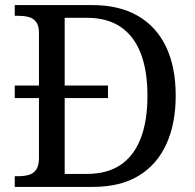

<svg xmlns="http://www.w3.org/2000/svg" viewBox="-20 -734 767 754"><path d="M38 0V-42H51Q74 -42 92.5 -47Q111 -52 122 -67.5Q133 -83 133 -114V-349H38V-398H133V-604Q133 -634 121.5 -648.5Q110 -663 91.5 -667.5Q73 -672 51 -672H38V-714H344Q447 -714 520 -672.5Q593 -631 631.5 -551.5Q670 -472 670 -358Q670 -249 633.5 -168.5Q597 -88 525 -44Q453 0 344 0ZM321 -51Q401 -51 453.5 -86.5Q506 -122 532.5 -190.5Q559 -259 559 -358Q559 -457 532.5 -525Q506 -593 453.5 -628.5Q401 -664 322 -664H234V-398H404V-349H234V-51Z"/></svg>

Font: Noto Serif Tamil
Style: Italic
Weight: 400
Italic angle: -12°
Designer: Indian Type Foundry, Tom Grace, and the Monotype Design Team
Foundry: Monotype Imaging Inc.
Version: Version 2.003